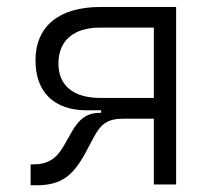

<svg xmlns="http://www.w3.org/2000/svg" viewBox="-20 -538 626 560"><path d="M232.9 -216.3H274.9V-209H272C234.9 -209 210.9 -191.9 189.5 -153.8L167 -114.3C145.5 -75.7 120.1 -58.6 77.6 -58.6H69.3V2.4H85.9C159.2 2.4 193.8 -25.4 231.4 -96.2L252.4 -135.7C273.9 -176.3 292.5 -191.9 341.3 -191.9H428.7V0H493.7V-517.6H272C151.9 -517.6 83.5 -460.9 83.5 -361.8C83.5 -269.5 137.7 -216.3 232.9 -216.3ZM428.7 -252.4H272C194.3 -252.4 150.4 -288.6 150.4 -352.5C150.4 -419.4 194.3 -457.5 272 -457.5H428.7Z"/></svg>

Font: Cascadia Code Light
Style: Regular
Weight: 300
Monospace: yes
Designer: Aaron Bell
Foundry: Saja Typeworks
Version: Version 2404.023